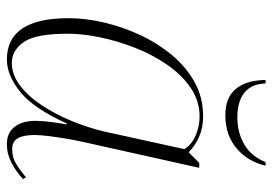

<svg xmlns="http://www.w3.org/2000/svg" viewBox="-134 -628 773 544"><g transform="rotate(90 252.0 -356.5)"><path d="M149 10Q32 10 32 -165Q32 -212 44 -264Q56 -316 79 -366Q102 -416 136 -457Q170 -498 213.5 -522Q257 -546 310 -546Q343 -546 368.5 -534.5Q394 -523 412 -505L442 -535H456L382 -203Q378 -185 373.5 -159Q369 -133 366 -108Q363 -83 363 -68Q363 -38 372 -21.5Q381 -5 403 -5Q426 -5 443.5 -15.5Q461 -26 483 -44L488 -36Q468 -17 442.5 -3.5Q417 10 389 10Q356 10 339 -13Q322 -36 323 -75Q323 -90 326 -114Q329 -138 333 -159H330Q288 -66 241 -28Q194 10 149 10ZM159 -4Q192 -4 222.5 -27Q253 -50 278.5 -88.5Q304 -127 323 -173Q342 -219 353 -265L403 -493Q390 -514 364 -525Q338 -536 311 -536Q266 -536 229 -510.5Q192 -485 163.5 -443.5Q135 -402 115.5 -352Q96 -302 86 -252.5Q76 -203 76 -163Q76 -72 99.5 -38Q123 -4 159 -4ZM307 -609Q257 -609 232.5 -638.5Q208 -668 207 -723H217Q218 -683 243 -663Q268 -643 313 -643Q356 -643 389.5 -662.5Q423 -682 440 -723H450Q438 -672 400.5 -640.5Q363 -609 307 -609Z"/></g></svg>

Font: Noto Serif Display ExtraLight
Style: Italic
Weight: 200
Italic angle: -12°
Designer: Monotype Design Team
Foundry: Monotype Imaging Inc.
Version: Version 2.009